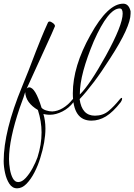

<svg xmlns="http://www.w3.org/2000/svg" viewBox="-71 -644 730 1044"><path d="M22 380Q-4 380 -20 355.5Q-36 331 -43.5 296.5Q-51 262 -51 232Q-51 151 -26 49.5Q-1 -52 49 -173Q66 -213 84.5 -261Q103 -309 124 -364Q137 -397 153 -436.5Q169 -476 190 -522Q193 -527 198 -527Q206 -527 217 -518.5Q228 -510 228 -502L209 -458L74 -162Q80 -169 88 -169Q121 -169 155 -58Q163 -49 180 -43.5Q197 -38 213 -38Q242 -39 271 -56.5Q300 -74 322 -102Q324 -104 327.5 -107Q331 -110 332 -110Q336 -110 336 -104Q336 -101 333.5 -96Q331 -91 329 -89Q304 -56 268.5 -38Q233 -20 201 -20Q188 -20 179.5 -21.5Q171 -23 165 -24Q170 -8 173 12.5Q176 33 176 55Q176 90 169 130.5Q162 171 148 215Q136 255 116.5 293Q97 331 73 355.5Q49 380 22 380ZM28 346Q48 346 68.5 324Q89 302 106 270.5Q123 239 133 211Q144 176 149.5 142.5Q155 109 155 76Q155 46 150 15.5Q145 -15 135 -46Q69 -85 66 -143L61 -128Q58 -116 51 -98.5Q44 -81 36 -57Q-22 114 -22 221Q-22 247 -17 276.5Q-12 306 -1 326Q10 346 28 346ZM426 12Q325 12 325 -137Q325 -283 421 -454Q515 -624 599 -624Q629 -624 639 -583V-570Q639 -498 528 -327Q481 -253 439.5 -198Q398 -143 362 -105Q374 -15 445 -15Q488 -15 518 -39.5Q548 -64 582 -106Q588 -112 590 -112Q593 -112 593 -107Q593 -100 586 -89Q543 -34 505 -11Q467 12 426 12ZM363 -130Q417 -183 504 -340Q596 -507 596 -570Q596 -598 580 -598Q518 -598 439 -420Q402 -332 382.5 -260Q363 -188 363 -130Z"/></svg>

Font: Lavishly Yours
Style: Regular
Weight: 400
Designer: Robert E. Leuschke
Foundry: Robert E. Leuschke
Version: Version 1.010; ttfautohint (v1.8.3)